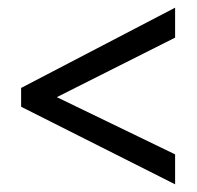

<svg xmlns="http://www.w3.org/2000/svg" viewBox="-20 -607 513 500"><path d="M436 -127 35 -329V-378L436 -587V-509L128 -354L436 -205Z"/></svg>

Font: Noto Sans Ethiopic Cond
Style: Regular
Weight: 400
Width: 3
Designer: Monotype Design Team
Foundry: Monotype Imaging Inc.
Version: Version 2.102; ttfautohint (v1.8.4.7-5d5b)